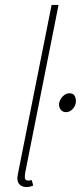

<svg xmlns="http://www.w3.org/2000/svg" viewBox="-20 -742 326 774"><path d="M86 12Q71 12 60.5 3Q50 -6 50 -24Q50 -29 51.5 -36Q53 -43 54 -50L188 -722H216L82 -48Q81 -41 80.5 -36Q80 -31 80 -28Q80 -14 94 -14Q97 -14 99.5 -14.5Q102 -15 108 -16L114 6Q107 9 101 10.5Q95 12 86 12ZM246 -290Q233 -290 225.5 -299Q218 -308 218 -320Q218 -331 224 -341.5Q230 -352 239.5 -359Q249 -366 260 -366Q274 -366 280 -357Q286 -348 286 -334Q286 -323 280.5 -313Q275 -303 266 -296.5Q257 -290 246 -290Z"/></svg>

Font: Source Sans Variable
Style: Italic
Weight: 200
Italic angle: -11°
Designer: Paul D. Hunt
Foundry: Adobe Systems Incorporated
Version: Version 3.006;hotconv 1.0.111;makeotfexe 2.5.65597